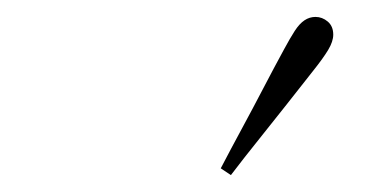

<svg xmlns="http://www.w3.org/2000/svg" viewBox="-20 -743 440 227"><path d="M241 -544Q253 -567 266 -591Q279 -615 291.5 -639Q304 -663 316 -685Q323 -698 328.5 -706.5Q334 -715 340 -719Q346 -723 353 -723Q361 -723 367.5 -717.5Q374 -712 374 -702Q374 -694 368 -684Q362 -674 350 -659Q335 -640 318.5 -619Q302 -598 285.5 -577.5Q269 -557 253 -536Z"/></svg>

Font: Source Serif 4 48pt Light
Style: Italic
Weight: 300
Italic angle: -12°
Designer: Frank Grießhammer
Foundry: Adobe Systems Incorporated
Version: Version 4.004;hotconv 1.0.116;makeotfexe 2.5.65601